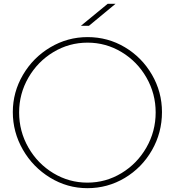

<svg xmlns="http://www.w3.org/2000/svg" viewBox="-20 -964 914 1004"><path d="M47 -378Q47 -482 100 -572.5Q153 -663 243 -716.5Q333 -770 438 -770Q544 -770 633 -717Q722 -664 774.5 -573.5Q827 -483 827 -378Q827 -270 774.5 -178.5Q722 -87 632.5 -33.5Q543 20 437 20Q332 20 242 -35Q152 -90 99.5 -181.5Q47 -273 47 -378ZM794 -376Q794 -474 746 -558Q698 -642 616 -691.5Q534 -741 438 -741Q341 -741 259 -691.5Q177 -642 128.5 -558Q80 -474 80 -376Q80 -277 128.5 -192.5Q177 -108 259 -58.5Q341 -9 437 -9Q533 -9 615 -58.5Q697 -108 745.5 -192.5Q794 -277 794 -376ZM543 -944H584L445 -829H403Z"/></svg>

Font: Poiret One
Style: Regular
Weight: 400
Designer: Denis Masharov (denis.masharov@gmail.com), Cyreal (Charset Expansion)
Foundry: Denis Masharov
Version: Version 1.101